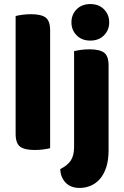

<svg xmlns="http://www.w3.org/2000/svg" viewBox="-20 -731 611 946"><path d="M151 8Q101 8 79 -8.5Q57 -25 57 -72V-652Q68 -655 88.5 -658Q109 -661 133 -661Q183 -661 205 -644.5Q227 -628 227 -581V-1Q216 2 195.5 5Q175 8 151 8ZM515 9Q515 58 503.5 93Q492 128 472.5 150.5Q453 173 427 184Q401 195 372 195Q328 195 303 168.5Q278 142 277 102Q313 84 329 59.5Q345 35 345 -7V-479Q356 -482 376.5 -485Q397 -488 421 -488Q471 -488 493 -471.5Q515 -455 515 -408ZM332 -621Q332 -659 357.5 -685Q383 -711 425 -711Q467 -711 492.5 -685Q518 -659 518 -621Q518 -583 492.5 -557Q467 -531 425 -531Q383 -531 357.5 -557Q332 -583 332 -621Z"/></svg>

Font: Baloo Thambi 2 ExtraBold
Style: Regular
Weight: 800
Designer: Aadarsh Rajan and Ek Type
Foundry: Ek Type
Version: Version 1.640;hotconv 1.0.111;makeotfexe 2.5.65597; ttfautoh